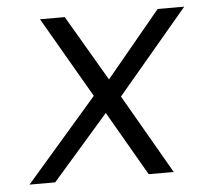

<svg xmlns="http://www.w3.org/2000/svg" viewBox="-44 -580 669 626"><g transform="rotate(-5 290.5 -267.0)"><path d="M350 -260 500 0H418L296 -211L112 0H28L262 -270L109 -534H190L316 -319L494 -534H581Z"/></g></svg>

Font: Exo
Style: Italic
Weight: 400
Italic angle: -9°
Designer: Natanael Gama
Foundry: Natanael Gama
Version: Version 1.500; ttfautohint (v1.6)